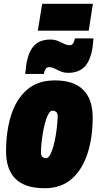

<svg xmlns="http://www.w3.org/2000/svg" viewBox="-20 -986 520 1015"><path d="M216 9Q112 9 62 -40.5Q12 -90 12 -186Q12 -291 38.5 -376Q65 -461 122 -511Q179 -561 270 -561Q370 -561 420 -511Q470 -461 470 -365Q470 -260 443 -175.5Q416 -91 360 -41Q304 9 216 9ZM224 -150Q235 -150 245 -168Q255 -186 262.5 -213.5Q270 -241 275 -272Q280 -303 282.5 -330Q285 -357 285 -373Q284 -390 275.5 -395.5Q267 -401 257 -401Q246 -401 236 -383Q226 -365 218.5 -337.5Q211 -310 206 -279Q201 -248 198.5 -221Q196 -194 197 -178Q197 -161 205.5 -155.5Q214 -150 224 -150ZM113 -595Q115 -609 116.5 -621.5Q118 -634 119 -645Q131 -716 162 -746.5Q193 -777 246 -777Q268 -777 286 -769.5Q304 -762 319 -754.5Q334 -747 349 -747Q360 -747 366.5 -757Q373 -767 375 -778Q375 -778 375.5 -780.5Q376 -783 376 -783H474Q473 -769 471.5 -756.5Q470 -744 469 -733Q457 -662 425.5 -631.5Q394 -601 341 -601Q319 -601 301 -608.5Q283 -616 268.5 -623.5Q254 -631 238 -631Q228 -631 221 -621Q214 -611 213 -600Q213 -600 212.5 -597.5Q212 -595 212 -595ZM180 -824 203 -966H471L449 -824Z"/></svg>

Font: Georama Semi Condensed Black
Style: Italic
Weight: 900
Width: 4
Italic angle: -9°
Designer: Jean-Baptiste Levee
Foundry: Production Type
Version: Version 1.000